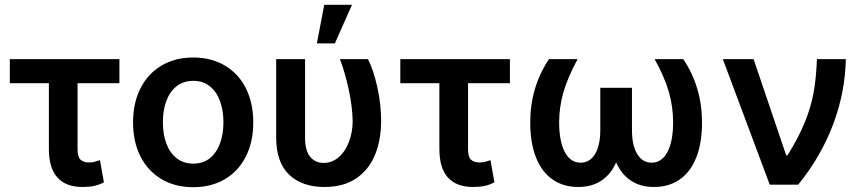

<svg xmlns="http://www.w3.org/2000/svg" viewBox="-20 -780 3641 811"><path d="M484.4 -428.7H307.6V-149.4Q307.6 -116.7 320.3 -105.2Q333 -93.8 355.5 -93.8Q369.1 -93.8 378.7 -96.2Q388.2 -98.6 402.3 -103.5L418.9 -9.8Q397 1.5 376.5 5.6Q356 9.8 328.1 9.8Q258.8 9.8 222.7 -30Q186.5 -69.8 186.5 -151.4V-428.7H21.5V-530.3H484.4Z M542 -262.7Q542 -344.7 573.2 -406.7Q604.5 -468.8 662.1 -502.9Q719.7 -537.1 795.9 -537.1Q872.6 -537.1 930.2 -502.9Q987.8 -468.8 1018.8 -406.7Q1049.8 -344.7 1049.8 -262.7Q1049.8 -181.2 1018.6 -119.1Q987.3 -57.1 929.9 -23.2Q872.6 10.7 795.9 10.7Q719.7 10.7 662.1 -23.4Q604.5 -57.6 573.2 -119.4Q542 -181.2 542 -262.7ZM923.8 -263.7Q923.8 -313 909.4 -352.8Q895 -392.6 866.5 -415.5Q837.9 -438.5 796.9 -438.5Q754.9 -438.5 725.8 -415.5Q696.8 -392.6 682.4 -353Q668 -313.5 668 -263.7Q668 -213.9 682.4 -174.3Q696.8 -134.8 725.8 -111.8Q754.9 -88.9 796.9 -88.9Q837.9 -88.9 866.5 -111.8Q895 -134.8 909.4 -174.3Q923.8 -213.9 923.8 -263.7Z M1268.6 -530.3V-199.2Q1268.6 -142.6 1290.5 -117.2Q1312.5 -91.8 1346.7 -91.8Q1382.8 -91.8 1410.9 -116.2Q1439 -140.6 1454.3 -181.6Q1469.7 -222.7 1469.7 -269.5Q1468.3 -329.1 1453.6 -398.9Q1439 -468.8 1416 -530.3H1534.2Q1557.6 -484.9 1573.7 -412.4Q1589.8 -339.8 1589.8 -269.5Q1589.8 -189.9 1564.5 -127Q1539.1 -64 1485.4 -27.1Q1431.6 9.8 1350.6 9.8Q1255.4 9.8 1200.9 -42.5Q1146.5 -94.7 1146.5 -200.2V-530.3ZM1349.6 -759.8H1466.8L1394.5 -596.7H1318.4Z M2133.8 -428.7H1957V-149.4Q1957 -116.7 1969.7 -105.2Q1982.4 -93.8 2004.9 -93.8Q2018.6 -93.8 2028.1 -96.2Q2037.6 -98.6 2051.8 -103.5L2068.4 -9.8Q2046.4 1.5 2025.9 5.6Q2005.4 9.8 1977.5 9.8Q1908.2 9.8 1872.1 -30Q1835.9 -69.8 1835.9 -151.4V-428.7H1670.9V-530.3H2133.8Z M2341.8 -263.7Q2341.8 -183.1 2365.7 -137.9Q2389.6 -92.8 2432.6 -92.8Q2470.7 -92.8 2493.2 -128.9Q2515.6 -165 2515.6 -231.4V-409.2H2649.4V-231.4Q2649.4 -165 2671.9 -128.9Q2694.3 -92.8 2732.4 -92.8Q2775.4 -92.8 2799.3 -137.9Q2823.2 -183.1 2823.2 -263.7Q2823.2 -327.6 2805.7 -390.1Q2788.1 -452.6 2745.1 -530.3H2866.2Q2945.3 -411.6 2945.3 -262.7Q2945.3 -175.3 2920.7 -114Q2896 -52.7 2850.6 -21.5Q2805.2 9.8 2742.2 9.8Q2685.1 9.8 2644.8 -17.1Q2604.5 -43.9 2582.5 -94.2Q2560.5 -43.9 2520.3 -17.1Q2480 9.8 2422.9 9.8Q2359.9 9.8 2314.5 -21.5Q2269 -52.7 2244.4 -114Q2219.7 -175.3 2219.7 -262.7Q2219.7 -411.6 2298.8 -530.3H2419.9Q2377.4 -452.1 2359.6 -389.4Q2341.8 -326.7 2341.8 -263.7Z M3033.2 -530.3H3163.1L3300.8 -124H3306.6Q3354 -200.7 3379.6 -263.7Q3405.3 -326.7 3416.5 -388.2Q3427.7 -449.7 3430.7 -530.3H3552.7Q3550.3 -391.1 3499.3 -255.1Q3448.2 -119.1 3351.6 0H3231.4Z"/></svg>

Font: Pretendard Std SemiBold
Style: Regular
Weight: 600
Designer: Base glyphs from Inter by Rasmus Andersson; Hangeul glyphs from Noto Sans CJK(Source Han Sans) by Jang Soo-young and Kan
Foundry: Kil Hyung-jin
Version: Version 1.309